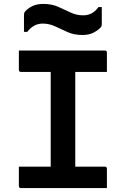

<svg xmlns="http://www.w3.org/2000/svg" viewBox="-20 -957 640 977"><path d="M524 0H87Q76 0 76 -11V-109H238V-591H87Q76 -591 76 -602V-700H513Q524 -700 524 -689V-591H363V-109H513Q524 -109 524 -98ZM403 -879Q427 -879 446 -889Q465 -899 481 -921H498V-837Q498 -830 497 -825.5Q496 -821 491 -816Q475 -800 453 -789.5Q431 -779 399 -779Q357 -779 324.5 -793.5Q292 -808 261.5 -822.5Q231 -837 197 -837Q151 -837 119 -795H102V-879Q102 -886 103 -890Q104 -894 109 -900Q125 -917 147 -927Q169 -937 201 -937Q243 -937 276 -922.5Q309 -908 339 -893.5Q369 -879 403 -879Z"/></svg>

Font: Recursive Mn Lnr St SmB
Style: Regular
Weight: 600
Monospace: yes
Version: Version 1.079;hotconv 1.0.112;makeotfexe 2.5.65598; ttfautoh